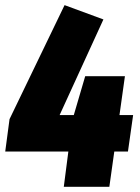

<svg xmlns="http://www.w3.org/2000/svg" viewBox="-27 -721 540 741"><path d="M486.8 -276.9 466.8 -136.2H414.1L395 0H219.2L236.8 -136.2H-6.8L9.8 -261.2L222.2 -701.2L372.1 -646L203.1 -276.9H257.8L301.8 -426.8H455.1L434.1 -276.9Z"/></svg>

Font: Fira Sans Compressed Heavy
Style: Italic
Weight: 900
Width: 3
Italic angle: -8°
Designer: Carrois Corporate & Edenspiekermann AG
Foundry: Carrois Corporate GbR & Edenspiekermann AG
Version: Version 4.203;PS 004.203;hotconv 1.0.88;makeotf.lib2.5.64775